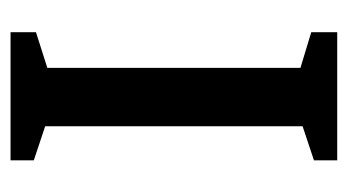

<svg xmlns="http://www.w3.org/2000/svg" viewBox="-164 -480 644 355"><g transform="rotate(-90 157.5 -302.0)"><path d="M39 -43 102 -64V-540L39 -561V-604H276V-557L210 -536V-68L276 -48V0H39Z"/></g></svg>

Font: Grenze Medium
Style: Regular
Weight: 500
Designer: Renata Polastri
Foundry: Omnibus-Type
Version: Version 1.002; ttfautohint (v1.8)